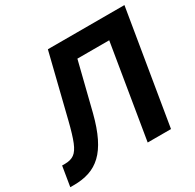

<svg xmlns="http://www.w3.org/2000/svg" viewBox="-176 -899 1084 1069"><g transform="rotate(-30 366.0 -364.0)"><path d="M-18.1 0 2.9 -127.4H22.5Q58.1 -127.4 80.8 -143.6Q103.5 -159.7 120.8 -202.6Q138.2 -245.6 158.2 -326.2L257.8 -727.5H750L629.4 0H479.5L578.6 -600.1H374L297.4 -293.9Q275.9 -210 248 -153.3Q220.2 -96.7 184.6 -63Q148.9 -29.3 104.5 -14.6Q60.1 0 5.4 0Z"/></g></svg>

Font: Inter 28pt
Style: Bold Italic
Weight: 700
Italic angle: -9.3988°
Designer: Rasmus Andersson
Foundry: rsms
Version: Version 4.001;git-66647c0bb